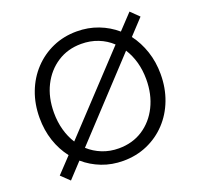

<svg xmlns="http://www.w3.org/2000/svg" viewBox="-129 -879 1088 1042"><g transform="rotate(-20 414.5 -357.5)"><path d="M109 19 61 -27 144 -115Q106 -164 85.5 -225.5Q65 -287 65 -358Q65 -438 91 -506Q117 -574 164.5 -624.5Q212 -675 275.5 -703Q339 -731 414 -731Q480 -731 537.5 -709Q595 -687 640 -648L721 -734L768 -688L686 -600Q723 -551 743.5 -489.5Q764 -428 764 -358Q764 -278 738 -209.5Q712 -141 664.5 -90.5Q617 -40 553 -12Q489 16 414 16Q348 16 291 -6Q234 -28 189 -67ZM148 -358Q148 -305 161 -258Q174 -211 198 -174L589 -592Q555 -624 510.5 -641.5Q466 -659 414 -659Q336 -659 276 -620Q216 -581 182 -513.5Q148 -446 148 -358ZM414 -56Q493 -56 553 -95Q613 -134 647 -202.5Q681 -271 681 -358Q681 -411 668 -457.5Q655 -504 631 -541L241 -122Q275 -91 319 -73.5Q363 -56 414 -56Z"/></g></svg>

Font: Wix Madefor Text
Style: Regular
Weight: 400
Designer: Dalton Maag Ltd
Foundry: Dalton Maag Ltd
Version: Version 3.100